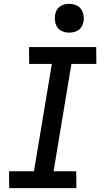

<svg xmlns="http://www.w3.org/2000/svg" viewBox="-20 -980 540 1000"><path d="M378 0H28L27 -88H157L250 -647H132L131 -735H481L482 -647H352L259 -88H377ZM340 -810Q323 -810 306 -816.5Q289 -823 279.5 -836.5Q270 -850 267 -867.5Q264 -885 267 -903Q269 -916 275.5 -927.5Q282 -939 292.5 -946.5Q303 -954 315.5 -957Q328 -960 341 -960Q358 -960 375 -953.5Q392 -947 401.5 -933.5Q411 -920 414.5 -902.5Q418 -885 415 -867Q412 -854 406 -842.5Q400 -831 389 -823.5Q378 -816 365.5 -813Q353 -810 340 -810Z"/></svg>

Font: Iosevka Term Curly SmBd Obl
Style: Regular
Weight: 600
Italic angle: -9°
Designer: Belleve Invis
Foundry: Belleve Invis
Version: Version 32.3.0